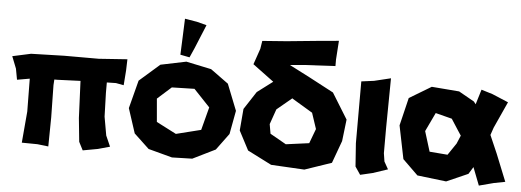

<svg xmlns="http://www.w3.org/2000/svg" viewBox="-49 -869 2781 1024"><g transform="rotate(5 1341.5 -357.0)"><path d="M2.9 -453.1 28.3 -388.7 39.1 -330.1 106.4 -341.8 108.4 -166 93.8 2 177.7 2.9 236.3 9.8 238.3 -146.5 235.4 -318.4 237.3 -348.6H252.9L377 -353.5L385.7 -155.3L398.4 -29.3L420.9 14.6L501 0L564.5 -17.6L539.1 -75.2L521.5 -174.8L517.6 -301.8V-357.4L566.4 -358.4L608.4 -350.6L614.3 -429.7L616.2 -490.2L463.9 -479.5H278.3L101.6 -474.6Z M930.7 -504.9 793.9 -476.6 685.5 -381.8 646.5 -231.4 689.5 -99.6 770.5 -23.4 898.4 10.7 1006.8 7.8 1127.9 -51.8 1193.4 -140.6 1216.8 -266.6 1161.1 -407.2 1065.4 -476.6ZM986.3 -364.3 1073.2 -272.5 1041 -149.4 908.2 -116.2 801.8 -170.9 791 -294.9 865.2 -361.3ZM903.3 -732.4 899.4 -633.8 895.5 -539.1 945.3 -529.3 967.8 -580.1 1020.5 -708 967.8 -721.7Z M1731.4 -686.5 1613.3 -675.8 1454.1 -660.2 1324.2 -650.4 1317.4 -607.4 1288.1 -522.5 1401.4 -438.5 1318.4 -376 1255.9 -280.3 1246.1 -164.1 1299.8 -61.5 1428.7 3.9 1607.4 13.7 1751 -35.2 1794.9 -155.3 1808.6 -271.5 1723.6 -409.2 1590.8 -479.5 1482.4 -535.2 1559.6 -542 1724.6 -550.8V-585.9ZM1510.7 -359.4 1514.6 -356.4 1622.1 -292 1650.4 -207 1621.1 -128.9 1497.1 -112.3 1411.1 -161.1 1402.3 -211.9 1430.7 -293Z M1869.1 -481.4V-285.2V-150.4L1877.9 -26.4L1906.2 15.6L1972.7 0L2051.8 -26.4L2029.3 -66.4L2022.5 -110.4V-244.1L2025.4 -511.7L1936.5 -490.2Z M2511.7 -493.2 2487.3 -413.1 2476.6 -426.8 2393.6 -473.6 2246.1 -485.4 2128.9 -415 2092.8 -265.6 2128.9 -87.9 2210.9 -7.8 2366.2 10.7 2481.4 -40 2504.9 -78.1 2542 17.6 2620.1 -2.9 2680.7 -14.6 2622.1 -160.2 2580.1 -256.8 2593.8 -296.9 2658.2 -438.5 2572.3 -474.6ZM2404.3 -267.6 2422.9 -239.3 2404.3 -195.3 2361.3 -131.8 2264.6 -139.6 2231.4 -247.1 2279.3 -347.7 2367.2 -325.2Z"/></g></svg>

Font: MaokenAssortedSans-Lite
Style: Lite
Weight: 400
Version: Version 1.400